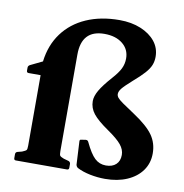

<svg xmlns="http://www.w3.org/2000/svg" viewBox="-85 -841 896 935"><g transform="rotate(10 363.0 -374.0)"><path d="M40 -430Q30 -430 30 -440V-455Q30 -464 39 -469L99 -498V-499Q109 -580 152.5 -639Q196 -698 267.5 -729.5Q339 -761 432 -761Q491 -761 537 -742Q583 -723 609 -690.5Q635 -658 635 -615Q635 -593 627.5 -574Q620 -555 600.5 -533Q581 -511 545 -480Q509 -448 497 -433Q485 -418 485 -405Q485 -396 491.5 -387.5Q498 -379 518.5 -364.5Q539 -350 580 -323Q648 -278 675.5 -239Q703 -200 703 -149Q703 -101 677 -64.5Q651 -28 604 -7.5Q557 13 495 13Q458 13 421 5.5Q384 -2 357 -16Q349 -21 347 -31L341 -145Q340 -155 350 -155L370 -158Q380 -159 384 -150Q410 -95 433 -73.5Q456 -52 488 -52Q520 -52 538 -69Q556 -86 556 -116Q556 -142 536.5 -166Q517 -190 469 -223Q415 -260 393 -288Q371 -316 371 -350Q371 -374 388 -403.5Q405 -433 444 -477Q472 -508 483.5 -531.5Q495 -555 495 -582Q495 -627 461 -654.5Q427 -682 371 -682Q258 -682 258 -560V-83Q258 -65 261.5 -60Q265 -55 281 -49L306 -42Q315 -38 315 -28V-10Q315 0 305 0H52Q43 0 43 -10V-29Q43 -39 52 -42L75 -48Q92 -55 95.5 -59.5Q99 -64 99 -81V-430Z"/></g></svg>

Font: Hahmlet
Style: Bold
Weight: 700
Designer: Minjoo Ham & Mark Frömberg
Foundry: hypertype
Version: Version 1.002; ttfautohint (v1.8.3)